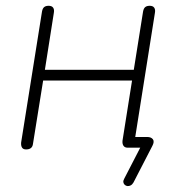

<svg xmlns="http://www.w3.org/2000/svg" viewBox="-20 -510 628 663"><path d="M506 -6 441 120Q437 127 431.5 130Q426 133 420.5 132.5Q415 132 411 128.5Q407 125 406 119.5Q405 114 409 107L473 -17V0H421Q411 0 406.5 -6.5Q402 -13 403 -24L436 -232H129L94 -14Q93 -4 87 1Q81 6 70 6Q60 6 56 -0.5Q52 -7 53 -18L125 -470Q127 -481 132.5 -485.5Q138 -490 148 -490Q159 -490 163.5 -483.5Q168 -477 166 -466L135 -269H442L474 -470Q476 -481 481.5 -485.5Q487 -490 497 -490Q508 -490 512.5 -483.5Q517 -477 515 -466L444 -18L438 -37H488Q502 -37 508 -29Q514 -21 506 -6Z"/></svg>

Font: Nunito Variable Extra Light
Style: Italic
Weight: 200
Italic angle: -9°
Designer: Vernon Adams
Foundry: Vernon Adams
Version: Version 3.602